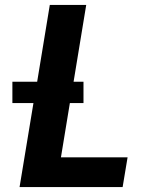

<svg xmlns="http://www.w3.org/2000/svg" viewBox="-20 -755 640 775"><path d="M59 0 115 -339H30V-425H130L181 -735H328L277 -425H317V-339H262L226 -120H495L475 0Z"/></svg>

Font: Iosevka Curly Heavy Extended
Style: Italic
Weight: 900
Width: 7
Italic angle: -9°
Monospace: yes
Designer: Belleve Invis
Foundry: Belleve Invis
Version: Version 11.1.0; ttfautohint (v1.8.3)